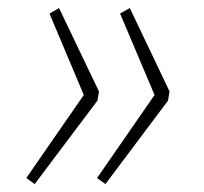

<svg xmlns="http://www.w3.org/2000/svg" viewBox="-20 -529 511 481"><path d="M127.9 -508.8 228 -299.8 224.1 -276.9 66.9 -67.9 45.9 -83 189.9 -291 104 -495.1ZM305.2 -508.8 404.8 -299.8 400.9 -276.9 244.1 -67.9 223.1 -83 367.2 -291 280.8 -495.1Z"/></svg>

Font: Fira Sans Compressed UltraLight
Style: Italic
Weight: 200
Width: 3
Italic angle: -8°
Designer: Carrois Corporate & Edenspiekermann AG
Foundry: Carrois Corporate GbR & Edenspiekermann AG
Version: Version 4.203;PS 004.203;hotconv 1.0.88;makeotf.lib2.5.64775